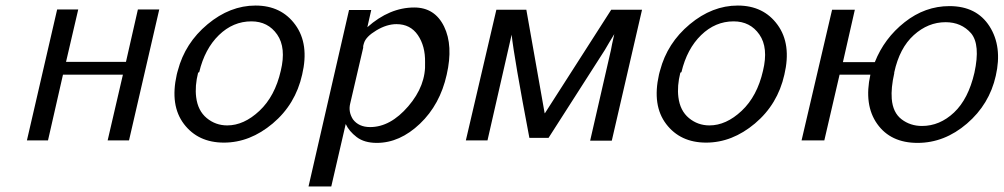

<svg xmlns="http://www.w3.org/2000/svg" viewBox="-20 -506 3617 692"><path d="M77 0 186 -472H262L218 -283H434L477 -472H554L445 0H368L423 -237H207L153 0Z M617 -237Q618 -240 619 -245Q620 -250 621 -252Q647 -351 728 -418.5Q809 -486 901 -486Q994 -486 1044.5 -416.5Q1095 -347 1069 -237Q1045 -130 963 -61Q881 8 787 8Q694 8 643 -59Q592 -126 617 -237ZM698 -246 694 -244Q682 -196 687 -156Q693 -107 725 -80.5Q757 -54 799 -54Q859 -54 915 -106.5Q971 -159 992 -251Q1012 -334 979 -381.5Q946 -429 886 -429Q820 -429 769 -379.5Q718 -330 698 -246Z M1092 166 1238 -470H1318L1304 -408Q1384 -479 1473 -479Q1547 -479 1580.5 -410.5Q1614 -342 1590 -237Q1566 -129 1493.5 -60Q1421 9 1338 9Q1293 9 1265.5 -12Q1238 -33 1226 -59L1174 166ZM1292 -351Q1292 -350 1290.5 -346Q1289 -342 1289 -340V-337V-334L1242 -132Q1235 -103 1252 -76Q1273 -48 1314 -48Q1387 -48 1451.5 -123Q1516 -198 1512 -282Q1513 -340 1486 -379.5Q1459 -419 1409 -419Q1374 -419 1336.5 -396.5Q1299 -374 1292 -351Z M1659 0 1769 -471H1877L1943 -98H1944L2183 -471H2294L2185 1H2107L2182 -326Q2186 -345 2186 -347L2194 -383Q2188 -374 2177 -355Q2166 -336 2160 -326L1957 -9H1888Q1833 -298 1824 -381L1737 0Z M2355 -237Q2356 -240 2357 -245Q2358 -250 2359 -252Q2385 -351 2466 -418.5Q2547 -486 2639 -486Q2732 -486 2782.5 -416.5Q2833 -347 2807 -237Q2783 -130 2701 -61Q2619 8 2525 8Q2432 8 2381 -59Q2330 -126 2355 -237ZM2436 -246 2432 -244Q2420 -196 2425 -156Q2431 -107 2463 -80.5Q2495 -54 2537 -54Q2597 -54 2653 -106.5Q2709 -159 2730 -251Q2750 -334 2717 -381.5Q2684 -429 2624 -429Q2558 -429 2507 -379.5Q2456 -330 2436 -246Z M2869 0 2979 -471H3061L3018 -282H3133Q3167 -368 3240.5 -426Q3314 -484 3402 -484Q3500 -484 3546.5 -411Q3593 -338 3569 -233Q3546 -130 3465 -60.5Q3384 9 3287 9Q3190 9 3141.5 -59.5Q3093 -128 3117 -237H3006L2951 0ZM3203 -245V-242Q3191 -189 3194 -150Q3198 -100 3229.5 -76Q3261 -52 3303 -52Q3367 -52 3418.5 -100.5Q3470 -149 3492 -244Q3514 -345 3480 -386Q3445 -426 3388 -426Q3325 -426 3273.5 -379.5Q3222 -333 3203 -245Z"/></svg>

Font: Coval
Style: Light Italic
Weight: 300
Foundry: Context Ltd
Version: Version 001.000